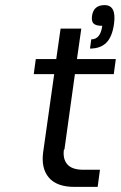

<svg xmlns="http://www.w3.org/2000/svg" viewBox="-20 -731 473 751"><path d="M232 -146H230Q225 -109 243.5 -88Q262 -67 306 -67H371L362 0H271Q202 0 171 -36.5Q140 -73 149 -137L192 -441H112L120 -500H200L217 -619H298L281 -500H433L425 -441H273ZM340 -669Q346 -711 389 -711Q436 -711 426 -638Q419 -587 396 -564Q373 -541 332 -541L337 -577Q373 -577 380 -630Q355 -630 346 -639Q337 -648 340 -669Z"/></svg>

Font: Fivo Sans Modern
Style: Italic
Weight: 400
Designer: Alexander Slobzheninov
Foundry: Alexander Slobzheninov
Version: 1.0